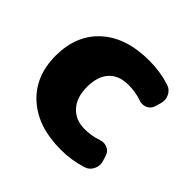

<svg xmlns="http://www.w3.org/2000/svg" viewBox="-139 -673 825 825"><g transform="rotate(45 273.5 -260.0)"><path d="M338 -393Q281 -393 249.5 -359Q218 -325 218 -260Q218 -197 251 -161Q284 -125 338 -125Q380 -125 418 -138Q439 -146 458.5 -137.5Q478 -129 484 -109L492 -84Q499 -60 488 -38Q477 -16 454 -9Q394 10 328 10Q190 10 109 -63Q28 -136 28 -260Q28 -385 107.5 -457.5Q187 -530 328 -530Q394 -530 454 -511Q477 -504 488 -482Q499 -460 492 -436L484 -409Q478 -389 458.5 -380.5Q439 -372 418 -380Q382 -393 338 -393Z"/></g></svg>

Font: Rounded Mplus 1c Black
Style: Regular
Weight: 900
Version: Version 1.059.20150529